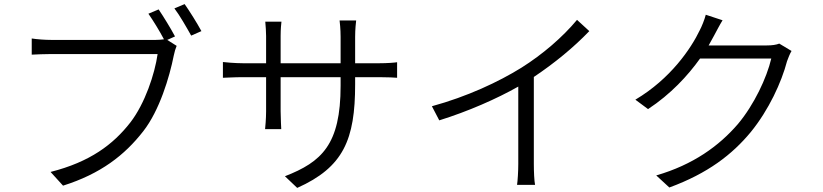

<svg xmlns="http://www.w3.org/2000/svg" viewBox="-20 -875 4020 938"><path d="M882 -855 832 -834C858 -800 891 -742 914 -701L964 -723C943 -762 906 -821 882 -855ZM843 -651 797 -680 835 -697C815 -735 778 -795 755 -829L705 -808C728 -775 760 -723 781 -683C766 -681 752 -680 740 -680C696 -680 285 -680 231 -680C198 -680 161 -683 135 -687V-608C160 -609 192 -611 231 -611C285 -611 693 -611 750 -611C736 -513 688 -369 617 -277C533 -169 420 -84 227 -35L288 32C472 -26 589 -117 680 -234C759 -335 808 -498 829 -604C833 -623 837 -637 843 -651Z M1069 -572V-495C1078 -495 1125 -498 1168 -498H1280V-331C1280 -295 1276 -252 1275 -244H1354C1354 -252 1351 -296 1351 -331V-498H1644V-456C1644 -169 1552 -84 1372 -14L1432 43C1658 -58 1715 -193 1715 -463V-498H1832C1874 -498 1911 -496 1920 -495V-571C1908 -569 1874 -566 1831 -566H1715V-695C1715 -734 1719 -766 1720 -775H1639C1640 -767 1644 -734 1644 -695V-566H1351V-700C1351 -733 1354 -761 1355 -769H1276C1278 -747 1280 -719 1280 -699V-566H1168C1127 -566 1076 -571 1069 -572Z M2090 -356 2126 -287C2267 -331 2406 -392 2512 -452V-74C2512 -38 2509 10 2506 28H2594C2590 10 2588 -38 2588 -74V-499C2691 -568 2782 -643 2859 -723L2799 -778C2729 -694 2632 -610 2527 -544C2416 -475 2262 -403 2090 -356Z M3510 -776 3428 -803C3422 -779 3408 -745 3399 -728C3356 -638 3256 -490 3084 -388L3146 -342C3257 -415 3340 -505 3400 -589H3748C3726 -495 3664 -363 3585 -269C3493 -162 3366 -70 3186 -18L3250 41C3438 -28 3557 -120 3648 -230C3736 -338 3798 -473 3825 -576C3830 -590 3839 -613 3847 -626L3787 -662C3772 -656 3752 -653 3725 -653H3442L3469 -702C3479 -720 3495 -752 3510 -776Z"/></svg>

Font: ChiuKong Gothic CL Normal
Style: Regular
Weight: 350
Designer: Ryoko NISHIZUKA 西塚涼子 (kana, bopomofo & ideographs); Paul D. Hunt (Latin, Greek & Cyrillic); Sandoll Communications 산돌커뮤니
Foundry: Adobe
Version: Version 1.300